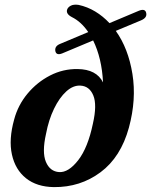

<svg xmlns="http://www.w3.org/2000/svg" viewBox="-20 -772 634 805"><path d="M520.5 -237Q486.5 -113 401.5 -49.8Q316.5 13.5 206 12.5Q134.5 11.5 89.2 -24.5Q44 -60.5 30 -124Q16 -187.5 39.5 -271.5Q55.5 -331.5 95.5 -379.5Q135.5 -427.5 190 -455.5Q244.5 -483.5 305.5 -482.5Q384.5 -481.5 412 -426.5Q407 -528 370.5 -602.5L240.5 -548Q216 -538.5 212 -558Q208.5 -578.5 232 -588L350 -637.5Q320.5 -681 281 -700.5Q255.5 -714 261.5 -732Q265 -742 277 -748.2Q289 -754.5 309.5 -751.5Q346.5 -743.5 379.2 -723.8Q412 -704 439 -675L562.5 -727Q589 -737.5 593 -717.5Q597.5 -697.5 571 -686.5L465.5 -642.5Q518 -569 535.2 -462Q552.5 -355 520.5 -237ZM228 -50.5Q267 -48 307.8 -100.2Q348.5 -152.5 369.5 -253.5Q387.5 -332.5 371.2 -371.8Q355 -411 317.5 -413Q287 -415 258 -388.8Q229 -362.5 206.5 -316Q184 -269.5 173 -211Q155.5 -133.5 172.5 -93.2Q189.5 -53 228 -50.5Z"/></svg>

Font: Fraunces 9pt S050 SemiBold
Style: Italic
Weight: 600
Italic angle: -16°
Version: Version 1.000; ttfautohint (v1.8.3)